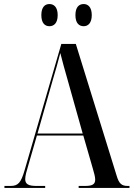

<svg xmlns="http://www.w3.org/2000/svg" viewBox="-20 -932 662 952"><path d="M395 -802C416 -802 435 -817 435 -857C435 -897 416 -912 395 -912C372 -912 354 -897 354 -857C354 -817 372 -802 395 -802ZM225 -802C247 -802 266 -817 266 -857C266 -897 247 -912 225 -912C203 -912 185 -897 185 -857C185 -817 203 -802 225 -802ZM2 0H204V-10H161C121 -10 105 -19 105 -44C105 -60 112 -85 120 -111L163 -260H393L440 -97C446 -76 452 -56 452 -42C452 -20 441 -10 402 -10H370V0H622V-10H614C583 -10 570 -21 558 -62L356 -714H284L102 -88C84 -26 70 -10 32 -10H2ZM166 -270 242 -537C258 -591 266 -618 279 -669C288 -633 300 -589 322 -512L390 -270Z"/></svg>

Font: Noto Serif Display Condensed Medium
Style: Regular
Weight: 500
Width: 3
Designer: Monotype Design Team
Foundry: Monotype Imaging Inc.
Version: Version 2.009